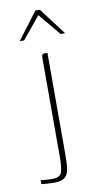

<svg xmlns="http://www.w3.org/2000/svg" viewBox="-78 -599 362 720"><g transform="rotate(-10 103.0 -239.0)"><path d="M20 67Q25 68 39.5 69Q54 70 64 70Q94 70 100 51.5Q106 33 106 -7Q106 -101 106 -195.5Q106 -290 106 -384Q106 -389 107 -392.5Q108 -396 110.5 -397.5Q113 -399 119 -399Q121 -399 123.5 -399Q126 -399 128 -399Q128 -362 128 -325Q128 -288 128 -251Q128 -214 128 -176.5Q128 -139 128 -102Q128 -65 128 -28Q128 -5 127.5 13.5Q127 32 124.5 45.5Q122 59 116 67.5Q110 76 99 80.5Q88 85 70 85Q55 85 40.5 84Q26 83 20 82Q20 78 20 74.5Q20 71 20 67ZM33 -460 111 -563H128L206 -460H189L119 -544L50 -460Z"/></g></svg>

Font: Genos Thin
Style: Regular
Weight: 100
Designer: Robert E. Leuschke
Foundry: Robert E. Leuschke
Version: Version 1.010